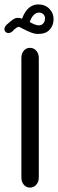

<svg xmlns="http://www.w3.org/2000/svg" viewBox="-44 -848 263 871"><path d="M56 -763Q69 -798 88 -813Q107 -828 129 -828Q161 -828 180.5 -807.5Q200 -787 199 -758Q198 -731 180.5 -712.5Q163 -694 129 -694Q113 -694 95.5 -701Q78 -708 55 -720Q49 -724 46.5 -725Q44 -726 40 -726Q36 -726 31.5 -722.5Q27 -719 20 -714L13 -706Q3 -698 -6 -698Q-13 -698 -18.5 -703Q-24 -708 -24 -716Q-24 -720 -22 -724.5Q-20 -729 -15 -735L-9 -740Q4 -752 15 -759.5Q26 -767 37 -767Q47 -767 56 -763ZM91 -748Q117 -733 132 -733Q144 -733 152 -741.5Q160 -750 160 -763Q161 -776 152.5 -783.5Q144 -791 134 -791Q118 -791 107 -778Q96 -765 91 -748ZM53 -585Q53 -605 64 -618Q75 -631 92 -631Q109 -631 120.5 -618Q132 -605 132 -585V-43Q132 -23 120.5 -10Q109 3 92 3Q75 3 64 -10Q53 -23 53 -43Z"/></svg>

Font: Beiruti Medium
Style: Regular
Weight: 500
Designer: Arlette Boutros
Foundry: Boutros
Version: Version 1.41